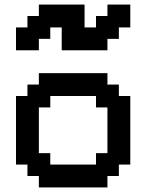

<svg xmlns="http://www.w3.org/2000/svg" viewBox="-20 -820 640 840"><path d="M450 0V-50H500V-100H550V-400H500V-450H450V-500H150V-450H100V-400H50V-100H100V-50H150V0ZM200 -100V-150H150V-350H200V-400H400V-350H450V-150H400V-100ZM50 -600H150V-650H200V-700H250V-600H450V-650H500V-700H550V-800H450V-750H400V-700H350V-800H150V-750H100V-700H50Z"/></svg>

Font: Matrix Sans Video
Style: Regular
Weight: 400
Designer: Brad Neil
Version: Version 1.100